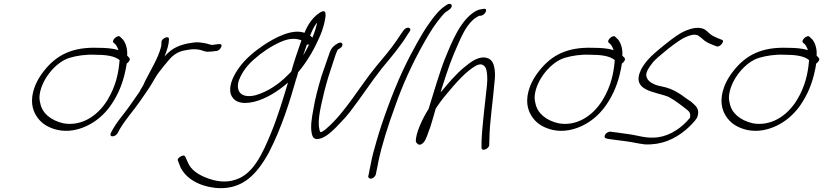

<svg xmlns="http://www.w3.org/2000/svg" viewBox="-20 -716 4287 1000"><path d="M210 -348C150 -273 139 -202 151 -155C160 -118 186 -82 221 -62C252 -44 302 -27 363 -38C446 -53 522 -107 571 -189C609 -249 627 -314 636 -361L640 -385C652 -393 660 -406 654 -414L642 -427C646 -462 632 -503 613 -517L606 -524C595 -538 559 -507 571 -494L579 -487C584 -483 589 -475 594 -463C595 -461 595 -458 597 -455C568 -464 532 -467 490 -467C356 -472 274 -429 210 -348ZM187 -226C199 -306 272 -394 343 -415C380 -426 428 -433 471 -431C531 -431 577 -425 603 -403L602 -393C597 -339 585 -269 539 -194C486 -108 400 -57 309 -74C245 -89 200 -126 190 -177C186 -192 184 -208 187 -226Z M558 -25C553 -15 555 -6 565 -6C577 -6 586 -12 593 -23L603 -42C631 -91 674 -138 708 -187C729 -219 754 -251 771 -281C784 -303 797 -327 812 -345C827 -365 843 -384 859 -403C884 -433 910 -448 945 -454L962 -457C982 -461 1002 -460 1019 -457C1036 -454 1048 -444 1069 -447C1078 -447 1092 -448 1100 -450H1107C1131 -454 1146 -491 1121 -486H1115C1104 -484 1096 -484 1085 -482C1081 -482 1078 -483 1074 -484L1060 -488C1054 -490 1048 -491 1041 -492L1021 -495C999 -498 974 -492 954 -489L931 -483C923 -480 913 -477 904 -473C877 -461 859 -446 837 -422C851 -457 860 -487 860 -511C862 -534 821 -517 821 -497C820 -488 822 -485 819 -473C806 -416 760 -343 735 -292L727 -274C723 -266 717 -257 712 -249C710 -247 710 -245 710 -243C686 -209 663 -174 638 -141C614 -109 586 -76 569 -45Z M908 124 920 155C948 213 1017 257 1118 264C1243 268 1314 197 1379 81C1448 -52 1490 -191 1523 -306L1528 -321C1529 -326 1531 -333 1533 -340C1570 -383 1609 -445 1635 -503C1653 -539 1665 -576 1670 -600C1675 -625 1687 -674 1649 -652C1614 -632 1583 -590 1566 -545C1502 -568 1412 -520 1355 -482C1307 -450 1259 -411 1224 -362C1185 -307 1172 -260 1182 -226C1194 -191 1230 -168 1304 -186C1365 -201 1429 -241 1480 -286C1457 -209 1426 -106 1392 -24C1348 83 1299 192 1206 220C1154 238 1101 227 1063 213C1015 196 974 169 959 131L945 100C943 97 940 94 935 94C928 94 897 108 908 124ZM1224 -297C1241 -342 1269 -377 1302 -406C1342 -442 1391 -475 1440 -497C1485 -517 1519 -518 1550 -506C1534 -460 1510 -392 1497 -343L1481 -327C1433 -277 1371 -237 1311 -220C1232 -201 1207 -244 1224 -297ZM1632 -599C1627 -576 1621 -553 1607 -520C1603 -523 1600 -528 1595 -530C1605 -555 1616 -581 1632 -599ZM1579 -485C1582 -483 1586 -483 1590 -484C1581 -466 1571 -447 1559 -427C1565 -448 1573 -468 1579 -485Z M1697 -442C1685 -406 1669 -363 1655 -321C1638 -265 1620 -198 1612 -146C1603 -100 1597 -56 1603 -25C1607 -4 1613 19 1656 3C1688 -9 1725 -46 1753 -77C1771 -95 1788 -114 1804 -135C1859 -206 1912 -288 1968 -359C2014 -414 2068 -478 2104 -538L2113 -551C2116 -556 2118 -560 2117 -564C2113 -577 2092 -573 2081 -557L2072 -544C2066 -535 2057 -522 2045 -504C2016 -461 1975 -413 1939 -370C1852 -264 1779 -132 1682 -48C1672 -39 1659 -28 1649 -28C1646 -31 1644 -36 1643 -45C1632 -94 1654 -174 1670 -243C1683 -295 1700 -348 1717 -398C1725 -423 1730 -439 1739 -457C1746 -462 1758 -467 1762 -476C1766 -485 1763 -494 1753 -494C1748 -494 1743 -493 1739 -490C1720 -479 1706 -468 1697 -442Z M2077 -346C2025 -235 1969 -79 1942 16C1927 66 1917 105 1912 134C1906 163 1902 181 1901 189L1898 202C1897 207 1900 210 1903 212C1914 220 1933 208 1938 191L1940 179C1942 170 1946 152 1951 124C1968 43 1999 -57 2038 -163C2075 -270 2128 -387 2187 -491C2223 -555 2245 -589 2281 -632C2291 -644 2299 -652 2306 -656L2319 -665C2323 -668 2329 -673 2331 -678C2336 -689 2331 -696 2321 -696C2316 -696 2311 -694 2307 -691L2294 -682C2266 -663 2236 -625 2211 -588C2195 -566 2176 -535 2153 -494C2130 -453 2104 -404 2077 -346Z M2295 -404C2275 -355 2232 -214 2212 -148C2185 -107 2143 -22 2146 22C2149 28 2159 44 2175 35C2193 25 2201 2 2211 -27C2226 -63 2236 -107 2249 -149C2251 -152 2252 -154 2253 -156L2272 -183C2282 -197 2293 -211 2305 -225C2350 -279 2407 -346 2461 -375C2469 -379 2477 -381 2484 -381C2507 -377 2513 -359 2516 -337C2518 -320 2519 -298 2516 -270C2507 -181 2491 -62 2488 22V54C2488 75 2528 59 2528 39L2529 6C2530 -78 2548 -195 2555 -283C2559 -313 2559 -337 2556 -356C2551 -388 2541 -414 2501 -417C2464 -417 2434 -395 2401 -368C2358 -334 2314 -282 2277 -237C2277 -236 2276 -236 2275 -235L2280 -253C2316 -365 2328 -402 2371 -498C2396 -554 2426 -612 2477 -634H2485C2510 -639 2523 -674 2499 -670C2485 -668 2475 -667 2459 -659C2379 -614 2334 -500 2295 -404Z M2789 -348C2729 -273 2718 -202 2730 -155C2739 -118 2765 -82 2800 -62C2831 -44 2881 -27 2942 -38C3025 -53 3101 -107 3150 -189C3188 -249 3206 -314 3215 -361L3219 -385C3231 -393 3239 -406 3233 -414L3221 -427C3225 -462 3211 -503 3192 -517L3185 -524C3174 -538 3138 -507 3150 -494L3158 -487C3163 -483 3168 -475 3173 -463C3174 -461 3174 -458 3176 -455C3147 -464 3111 -467 3069 -467C2935 -472 2853 -429 2789 -348ZM2766 -226C2778 -306 2851 -394 2922 -415C2959 -426 3007 -433 3050 -431C3110 -431 3156 -425 3182 -403L3181 -393C3176 -339 3164 -269 3118 -194C3065 -108 2979 -57 2888 -74C2824 -89 2779 -126 2769 -177C2765 -192 2763 -208 2766 -226Z M3144 -26C3127 -17 3124 2 3137 5L3151 8C3178 11 3205 16 3235 19C3269 23 3304 32 3338 36C3424 40 3492 10 3551 -39C3570 -55 3599 -83 3611 -104C3624 -138 3612 -158 3594 -173C3587 -180 3580 -187 3568 -194C3556 -201 3546 -210 3533 -219C3508 -236 3481 -252 3447 -261L3404 -271C3383 -277 3359 -291 3352 -305C3345 -318 3342 -329 3354 -353C3360 -364 3369 -377 3381 -392C3393 -406 3419 -429 3460 -462C3501 -494 3531 -514 3549 -522C3576 -534 3598 -540 3616 -531L3636 -516C3650 -501 3669 -491 3693 -482L3711 -475C3729 -466 3759 -505 3739 -509L3721 -516C3710 -521 3700 -525 3691 -530C3674 -540 3665 -554 3648 -564C3619 -577 3586 -571 3546 -554C3522 -544 3488 -520 3443 -484C3398 -448 3368 -421 3354 -404C3338 -386 3327 -369 3319 -354C3264 -240 3394 -240 3463 -211C3498 -192 3532 -165 3560 -143C3573 -133 3577 -123 3574 -103C3532 -51 3472 -10 3407 -1C3346 7 3303 -11 3256 -17C3227 -20 3200 -26 3174 -28L3160 -30C3155 -31 3149 -29 3144 -26Z M3801 -348C3741 -273 3730 -202 3742 -155C3751 -118 3777 -82 3812 -62C3843 -44 3893 -27 3954 -38C4037 -53 4113 -107 4162 -189C4200 -249 4218 -314 4227 -361L4231 -385C4243 -393 4251 -406 4245 -414L4233 -427C4237 -462 4223 -503 4204 -517L4197 -524C4186 -538 4150 -507 4162 -494L4170 -487C4175 -483 4180 -475 4185 -463C4186 -461 4186 -458 4188 -455C4159 -464 4123 -467 4081 -467C3947 -472 3865 -429 3801 -348ZM3778 -226C3790 -306 3863 -394 3934 -415C3971 -426 4019 -433 4062 -431C4122 -431 4168 -425 4194 -403L4193 -393C4188 -339 4176 -269 4130 -194C4077 -108 3991 -57 3900 -74C3836 -89 3791 -126 3781 -177C3777 -192 3775 -208 3778 -226Z"/></svg>

Font: Stray Cat
Style: SuObl
Weight: 400
Version: Version 1.0